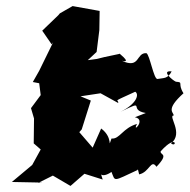

<svg xmlns="http://www.w3.org/2000/svg" viewBox="-20 -572 624 632"><path d="M269 -374 298 -401 307 -473 308 -536 219 -552 177 -528 172 -522 119 -471 150 -426 155 -433 109 -339 88 -302 109 -298 114 -259 82 -216 92 -182 91 -100 114 -80 86 -29 19 27 120 29 106 30 154 6 212 40 258 0 318 19C306 -29 300 26 347 -6C360 26 350 26 432 -12C444 -23 422 -57 438 2C472 -5 477 -50 495 -23C539 -69 505 -61 509 -74C563 -134 563 -84 543 -100C586 -134 531 -192 552 -192C551 -203 524 -211 584 -265C563 -298 586 -301 559 -303C549 -307 508 -341 545 -337C532 -312 520 -316 498 -312C486 -312 473 -391 462 -397C427 -399 442 -344 381 -372C420 -362 360 -405 375 -395L323 -384L299 -378ZM424 -186C463 -179 413 -130 431 -164C384 -151 374 -113 347 -116C333 -78 355 -118 313 -149L285 -86L241 -137L249 -146L279 -241L245 -255L311 -265L369 -233C372 -247 342 -232 425 -270C438 -263 433 -232 377 -204C466 -248 399 -210 460 -200Z"/></svg>

Font: Asimov Aggro
Style: It
Weight: 500
Designer: Google
Version: Version 2.000980; 2014